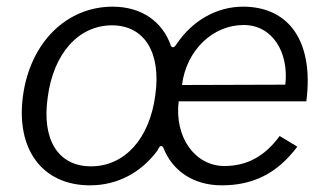

<svg xmlns="http://www.w3.org/2000/svg" viewBox="-20 -546 1002 576"><path d="M250 10C332 10 403 -28 452 -94C459 -109 464 -112 470 -103C497 -33 561 10 645 10C739 10 811 -25 872 -106L819 -138C775 -78 722 -48 653 -48C566 -48 503 -133 516 -242H899C922 -419 849 -526 709 -526C629 -526 556 -483 510 -414C504 -404 498 -401 493 -408C468 -481 405 -526 318 -526C180 -526 71 -419 49 -259C27 -98 107 10 250 10ZM711 -471C798 -471 847 -388 836 -292L526 -291C539 -395 618 -471 711 -471ZM253 -47C155 -47 105 -126 123 -253C140 -386 216 -470 316 -470C412 -470 464 -390 446 -261C429 -130 354 -47 253 -47Z"/></svg>

Font: United Sans Light
Style: Italic
Weight: 300
Italic angle: -8°
Designer: Pablo Impallari, Rodrigo Fuenzalida (Modified by Dan O. Williams)
Version: Version 1.000;PS 001.000;hotconv 1.0.88;makeotf.lib2.5.64775